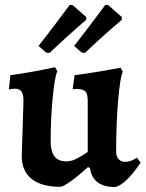

<svg xmlns="http://www.w3.org/2000/svg" viewBox="-20 -745 589 777"><path d="M41 -386Q30 -386 16 -383L22 -441Q101 -451 203 -473L212 -457Q201 -432 193 -347.5Q185 -263 185 -173Q185 -132 200.5 -112Q216 -92 248 -92Q268 -92 287.5 -101.5Q307 -111 335 -130V-336Q335 -364 326.5 -374Q318 -384 292 -385L274 -384L282 -441Q364 -451 468 -471L477 -455Q466 -432 458 -338Q450 -244 450 -131Q450 -112 460 -101Q470 -90 486 -90Q510 -90 534 -107L549 -87Q525 -50 497 -21.5Q469 7 446 12Q355 12 344 -65L336 -69Q298 -34 266.5 -11.5Q235 11 224 11Q148 11 108 -21Q68 -53 68 -114L75 -337Q75 -363 67 -374.5Q59 -386 41 -386ZM181 -531 167 -532 136 -559Q194 -633 262 -725H273L329 -676V-665Q251 -598 181 -531ZM324 -531 311 -532 280 -559Q338 -633 406 -725H417L473 -676V-665Q394 -598 324 -531Z"/></svg>

Font: Alegreya
Style: Bold
Weight: 700
Designer: Juan Pablo del Peral
Foundry: Huerta Tipografica
Version: Version 2.008; ttfautohint (v1.8)